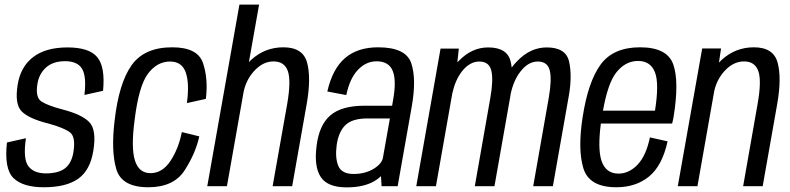

<svg xmlns="http://www.w3.org/2000/svg" viewBox="-20 -805 3415 830"><path d="M169.5 4.5Q78.5 4.5 38 -35.5Q-2.5 -75.5 10 -189L92 -207.5Q79 -116.5 103 -86Q127 -55.5 178 -55.5Q233.5 -55.5 261.8 -78Q290 -100.5 297.5 -148Q308 -214 282 -233.2Q256 -252.5 191 -270.5Q106 -291.5 74.2 -323Q42.5 -354.5 56.5 -439.5Q69 -516.5 123.2 -558.2Q177.5 -600 272 -600Q365.5 -600 400.5 -557.8Q435.5 -515.5 425.5 -412.5L345 -394.5Q354.5 -474.5 334.8 -507.5Q315 -540.5 261.5 -540.5Q209 -540.5 178.5 -512.8Q148 -485 141.5 -440.5Q132.5 -383 159.8 -365.8Q187 -348.5 249.5 -332Q335 -310 366.5 -276.5Q398 -243 383.5 -153.5Q370 -69 318 -32.2Q266 4.5 169.5 4.5Z M621 4.5Q506 4.5 482.8 -73.8Q459.5 -152 475.5 -284Q494 -446 549 -523.2Q604 -600.5 724.5 -600.5Q834.5 -600.5 857.5 -532.5Q880.5 -464.5 870 -377.5L788 -359.5Q799.5 -444.5 783 -491.8Q766.5 -539 715 -539Q659 -539 619.5 -486.2Q580 -433.5 562 -287Q546 -168 563 -112.2Q580 -56.5 630.5 -56.5Q682 -56.5 717 -109.5Q752 -162.5 766 -234L841.5 -215.5Q825.5 -142 778.2 -68.8Q731 4.5 621 4.5Z M876 0 1015 -785H1100L1056 -536.5Q1060.5 -541 1065.5 -546Q1125 -600.5 1205 -600.5Q1289.5 -600.5 1307.5 -534.5Q1325.5 -468.5 1306 -356.5L1243 0H1158.5L1221.5 -355.5Q1239 -456.5 1224.2 -498Q1209.5 -539.5 1162.5 -539.5Q1117 -539.5 1079.5 -499Q1045 -462 1033.5 -410L961 0Z M1629.5 0 1627 -43.5Q1618 -35 1607 -27.5Q1559.5 5 1478.5 5Q1396.5 5 1366.8 -39.5Q1337 -84 1348.5 -174Q1359.5 -264.5 1408 -306.2Q1456.5 -348 1556 -348H1675L1679.5 -373.5Q1694.5 -458 1677.5 -499Q1660.5 -540 1608 -540Q1562.5 -540 1527.2 -503Q1492 -466 1477 -394L1395 -409.5Q1417.5 -508 1471.8 -554.2Q1526 -600.5 1614.5 -600.5Q1734.5 -600.5 1757.8 -532Q1781 -463.5 1760 -344.5L1699 0ZM1635.5 -124 1665.5 -293H1569Q1503.5 -293 1473.8 -264.8Q1444 -236.5 1435.5 -178.5Q1428 -122.5 1442.5 -87.8Q1457 -53 1508.5 -53Q1558.5 -53 1594.8 -75Q1631 -97 1635.5 -124Z M1779.5 0 1884.5 -595H1963.5L1957 -535.5Q1960 -538.5 1963 -541.5Q2019.5 -600 2090 -600Q2173.5 -600 2187.5 -538.5Q2190.5 -526.5 2192 -513Q2202.5 -527.5 2216 -541Q2272.5 -600 2343.5 -600Q2426.5 -600 2440.2 -538.5Q2454 -477 2439 -391L2370 0H2285L2352 -381Q2366 -460 2356.8 -499.5Q2347.5 -539 2305 -539Q2263.5 -539 2230.5 -496.5Q2200.5 -459 2187.5 -398.5Q2187 -394.5 2186.5 -391L2117.5 0H2032.5L2099.5 -381Q2113.5 -460 2104 -499.5Q2094.5 -539 2052 -539Q2010.5 -539 1977 -496.5Q1948.5 -460 1935.5 -402.5L1864.5 0Z M2644.5 4.5Q2527 4.5 2502 -77.2Q2477 -159 2498.5 -297.5Q2522 -451.5 2576.5 -526Q2631 -600.5 2747 -600.5Q2864.5 -600.5 2890.5 -526.5Q2916.5 -452.5 2892 -300.5Q2889 -283.5 2885.5 -271H2577.5Q2563.5 -163.5 2579.5 -112Q2598 -54.5 2653.5 -54.5Q2699 -54.5 2736 -93Q2773 -131.5 2789.5 -211L2866 -194Q2842.5 -88 2785.5 -41.8Q2728.5 4.5 2644.5 4.5ZM2586.5 -326.5H2811.5Q2830 -444.5 2811.5 -492Q2792.5 -541.5 2738.5 -541.5Q2683.5 -541.5 2644 -491.5Q2608 -446 2586.5 -326.5Z M2910 0 3015.5 -595.5H3097L3088 -534.5Q3093.5 -540.5 3099.5 -546Q3159 -600.5 3239 -600.5Q3323.5 -600.5 3341.5 -534.5Q3359.5 -468.5 3340 -356.5L3277 0H3192.5L3255 -355.5Q3273 -456.5 3258 -498Q3243 -539.5 3196.5 -539.5Q3150.5 -539.5 3113 -499Q3080 -463.5 3068 -413.5L2995 0Z"/></svg>

Font: Anybody
Style: Italic
Weight: 400
Italic angle: -10°
Designer: Tyler Finck
Foundry: Etcetera Type Company
Version: Version 1.010; ttfautohint (v1.8.3) -l 8 -r 50 -G 200 -x 14 